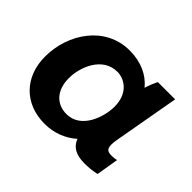

<svg xmlns="http://www.w3.org/2000/svg" viewBox="-119 -725 928 928"><g transform="rotate(45 345.0 -261.0)"><path d="M536 9C565 9 593 6 617 0L636 -114C625 -111 614 -110 601 -110C564 -110 558 -129 567 -183L627 -520H509C500 -503 490 -479 483 -455C444 -503 383 -532 305 -532C139 -532 36 -379 36 -222C36 -84 126 10 264 10C329 10 385 -13 428 -51C443 -12 476 9 536 9ZM336 -417C382 -417 445 -382 445 -288C445 -214 404 -98 306 -98C235 -98 191 -149 191 -229C191 -307 235 -417 336 -417Z"/></g></svg>

Font: Fixel Display
Style: Bold Italic
Weight: 700
Italic angle: -10°
Designer: AlfaBravo + MacPaw
Foundry: Kyrylo Tkachov, Marchela Mozhyna, Serhii Makarenko, Maria Weinstein, Zakhar Kryvoshyya
Version: Version 1.210;Glyphs 3.2 (3217)